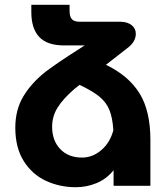

<svg xmlns="http://www.w3.org/2000/svg" viewBox="-20 -777 688 803"><path d="M609 -192V0H455V-65Q425 -28 383.5 -11Q342 6 297 6Q230 6 172.5 -20.5Q115 -47 79.5 -103Q44 -159 44 -243Q44 -318 78 -374.5Q112 -431 172 -478Q224 -517 303 -567L334 -587H249Q177 -587 144 -622.5Q111 -658 111 -726V-757H271V-731Q271 -708 280.5 -697Q290 -686 314 -686H486Q515 -685 531.5 -671Q548 -657 548 -636Q548 -602 513 -576L423 -506Q517 -461 563 -387.5Q609 -314 609 -192ZM454 -232Q451 -283 438 -316Q425 -349 395.5 -373Q366 -397 313 -422L290 -404Q243 -363 220.5 -326.5Q198 -290 198 -247Q198 -189 232 -153.5Q266 -118 323 -118Q367 -118 403.5 -149Q440 -180 454 -232Z"/></svg>

Font: Montserrat arm2 SemiBold
Style: Regular
Weight: 600
Designer: Julieta Ulanovsky
Foundry: Julieta Ulanovsky
Version: Version 6.000